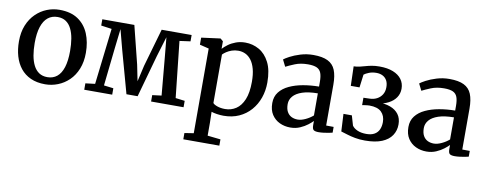

<svg xmlns="http://www.w3.org/2000/svg" viewBox="-66 -896 3716 1464"><g transform="rotate(10 1792.0 -164.0)"><path d="M32 -277.5Q32 -348 54 -402Q76 -456 113.8 -493Q151.5 -530 198.8 -548.8Q246 -567.5 296.5 -567.5Q383.5 -567.5 439.5 -529.8Q495.5 -492 522.8 -426.8Q550 -361.5 550 -279Q550 -208.5 528 -154Q506 -99.5 468.2 -63Q430.5 -26.5 383 -7.8Q335.5 11 285 11Q220 11 172.2 -10.8Q124.5 -32.5 93.5 -71.5Q62.5 -110.5 47.2 -163Q32 -215.5 32 -277.5ZM292 -45.5Q335.5 -45.5 366.2 -70.2Q397 -95 413 -145.2Q429 -195.5 429 -271Q429 -322.5 421.8 -366.5Q414.5 -410.5 398.2 -443Q382 -475.5 355.8 -493.2Q329.5 -511 291.5 -511Q247.5 -511 216.5 -486.2Q185.5 -461.5 169 -411.5Q152.5 -361.5 152.5 -285.5Q152.5 -233.5 160.2 -189.5Q168 -145.5 184.5 -113.2Q201 -81 227.5 -63.2Q254 -45.5 292 -45.5Z M586.5 0V-49.5L660.5 -58.5L711.5 -493L629 -504.5V-553H877L950.5 -258.5L975.5 -134.5L1004 -258.5L1088.5 -553H1320.5V-504L1237 -492.5L1284 -58.5L1355.5 -49.5V0H1104V-49.5L1175 -58.5L1149 -346L1134 -503L1087 -348L996 -22H909.5L819 -349L778.5 -503L760.5 -348L729 -58.5L803 -49.5V0Z M1396 241V192.5L1466.5 181.5V-474L1395.5 -491.5V-546L1540 -565H1543L1563.5 -547.5V-489Q1579.5 -506.5 1604.2 -524.8Q1629 -543 1662 -555.2Q1695 -567.5 1734.5 -567.5Q1792 -567.5 1841.5 -539.5Q1891 -511.5 1921.5 -451.8Q1952 -392 1952 -296Q1952 -233 1932.5 -177.5Q1913 -122 1875.8 -79.5Q1838.5 -37 1785.8 -13Q1733 11 1666 11Q1642 11 1615.2 7Q1588.5 3 1572 -3L1574 80.5V181.5L1675 192.5V241ZM1669 -41.5Q1715.5 -41.5 1753.2 -66.2Q1791 -91 1813 -143.8Q1835 -196.5 1835 -281.5Q1835 -338.5 1824 -379.5Q1813 -420.5 1793.5 -446.5Q1774 -472.5 1748.2 -484.8Q1722.5 -497 1693 -497Q1666 -497 1642.8 -489Q1619.5 -481 1601.8 -469.2Q1584 -457.5 1574 -446.5V-71.5Q1581.5 -60.5 1608 -51Q1634.5 -41.5 1669 -41.5Z M2182.5 11Q2138 11 2100.2 -6.8Q2062.5 -24.5 2039.2 -60Q2016 -95.5 2016 -149.5Q2016 -199.5 2043.2 -234.5Q2070.5 -269.5 2117 -291.2Q2163.5 -313 2222.5 -323.5Q2281.5 -334 2345.5 -334.5V-370Q2345.5 -413.5 2336 -439Q2326.5 -464.5 2302.5 -475.8Q2278.5 -487 2234 -487Q2176 -487 2132.5 -469Q2089 -451 2065 -438.5L2039 -490.5Q2050 -500 2083 -517.8Q2116 -535.5 2163 -550Q2210 -564.5 2262 -564.5Q2332.5 -564.5 2373.8 -544.2Q2415 -524 2432.8 -480.8Q2450.5 -437.5 2450.5 -368.5V-51.5L2508.5 -51V-6.5Q2497.5 -3.5 2479 0Q2460.5 3.5 2440 6Q2419.5 8.5 2402 8.5Q2375 8.5 2363.8 0.2Q2352.5 -8 2352.5 -37.5V-69.5Q2340.5 -56.5 2316 -37.5Q2291.5 -18.5 2257.8 -3.8Q2224 11 2182.5 11ZM2228.5 -58.5Q2255 -58.5 2287.8 -73.8Q2320.5 -89 2345.5 -111V-282Q2273 -281.5 2226 -265.8Q2179 -250 2156 -223Q2133 -196 2133 -162Q2133 -125.5 2145.5 -102.8Q2158 -80 2179.5 -69.2Q2201 -58.5 2228.5 -58.5Z M2760.5 10Q2718.5 10 2683 3.2Q2647.5 -3.5 2619.5 -12.5Q2591.5 -21.5 2572 -27L2565 -162H2630L2652 -86.5Q2665 -66.5 2693.8 -54Q2722.5 -41.5 2762 -41.5Q2801 -41.5 2825.2 -55.5Q2849.5 -69.5 2860.8 -94.5Q2872 -119.5 2872 -152Q2872 -200.5 2842.5 -229.8Q2813 -259 2749 -259Q2743 -259 2731.2 -257.8Q2719.5 -256.5 2708.5 -254.8Q2697.5 -253 2693.5 -252V-309.5L2740.5 -311Q2772 -311.5 2797 -324.5Q2822 -337.5 2837 -361.2Q2852 -385 2852 -418.5Q2852 -450.5 2840 -471.5Q2828 -492.5 2807 -503Q2786 -513.5 2758.5 -513.5Q2727 -513.5 2701.8 -503.5Q2676.5 -493.5 2663.5 -483L2650.5 -382H2583L2578.5 -532.5Q2602.5 -533 2623.5 -538Q2644.5 -543 2666 -549.2Q2687.5 -555.5 2713.5 -560.5Q2739.5 -565.5 2774 -565.5Q2836 -565.5 2879.2 -548.2Q2922.5 -531 2945.2 -500Q2968 -469 2968 -427.5Q2968 -389 2947.8 -359Q2927.5 -329 2891 -310Q2854.5 -291 2806.5 -284.5L2807.5 -295Q2863.5 -295 2905 -279.5Q2946.5 -264 2969.5 -233Q2992.5 -202 2992.5 -155Q2992.5 -107.5 2967.8 -70Q2943 -32.5 2891.8 -11.2Q2840.5 10 2760.5 10Z M3236.5 11Q3192 11 3154.2 -6.8Q3116.5 -24.5 3093.2 -60Q3070 -95.5 3070 -149.5Q3070 -199.5 3097.2 -234.5Q3124.5 -269.5 3171 -291.2Q3217.5 -313 3276.5 -323.5Q3335.5 -334 3399.5 -334.5V-370Q3399.5 -413.5 3390 -439Q3380.5 -464.5 3356.5 -475.8Q3332.5 -487 3288 -487Q3230 -487 3186.5 -469Q3143 -451 3119 -438.5L3093 -490.5Q3104 -500 3137 -517.8Q3170 -535.5 3217 -550Q3264 -564.5 3316 -564.5Q3386.5 -564.5 3427.8 -544.2Q3469 -524 3486.8 -480.8Q3504.5 -437.5 3504.5 -368.5V-51.5L3562.5 -51V-6.5Q3551.5 -3.5 3533 0Q3514.5 3.5 3494 6Q3473.5 8.5 3456 8.5Q3429 8.5 3417.8 0.2Q3406.5 -8 3406.5 -37.5V-69.5Q3394.5 -56.5 3370 -37.5Q3345.5 -18.5 3311.8 -3.8Q3278 11 3236.5 11ZM3282.5 -58.5Q3309 -58.5 3341.8 -73.8Q3374.5 -89 3399.5 -111V-282Q3327 -281.5 3280 -265.8Q3233 -250 3210 -223Q3187 -196 3187 -162Q3187 -125.5 3199.5 -102.8Q3212 -80 3233.5 -69.2Q3255 -58.5 3282.5 -58.5Z"/></g></svg>

Font: Merriweather 24pt Medium
Style: Regular
Weight: 500
Designer: Eben Sorkin
Foundry: Eben Sorkin
Version: Version 2.100